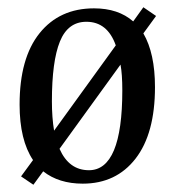

<svg xmlns="http://www.w3.org/2000/svg" viewBox="-20 -493 483 529"><path d="M375 -401Q407 -346 407 -253Q407 -125 353.5 -56Q300 13 208 13Q142 13 99 -21L72 16L38 -7L71 -52Q34 -107 34 -205Q34 -333 89 -401.5Q144 -470 239 -470Q306 -470 347 -434L375 -473L410 -449ZM129 -133 299 -368Q276 -433 218 -433Q167 -433 145 -378.5Q123 -324 123 -214Q123 -169 129 -133ZM312 -315 144 -83Q170 -24 225 -24Q317 -24 317 -244Q317 -289 312 -315Z"/></svg>

Font: Gupter Medium
Style: Regular
Weight: 500
Designer: Octavio Pardo
Version: Version 1.000